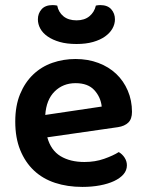

<svg xmlns="http://www.w3.org/2000/svg" viewBox="-20 -720 574 755"><path d="M166 -180Q180 -129 218 -106Q256 -83 312 -83Q354 -83 389.5 -95.5Q425 -108 447 -122Q461 -114 470 -100Q479 -86 479 -70Q479 -50 465.5 -34.5Q452 -19 428.5 -8Q405 3 373 9Q341 15 304 15Q245 15 196.5 -1Q148 -17 113.5 -49.5Q79 -82 59.5 -130Q40 -178 40 -242Q40 -304 59 -350Q78 -396 110.5 -427Q143 -458 186 -473Q229 -488 277 -488Q326 -488 367 -472.5Q408 -457 437 -429.5Q466 -402 482.5 -363.5Q499 -325 499 -280Q499 -252 484.5 -238Q470 -224 444 -220ZM158 -268 380 -301Q376 -338 351 -365.5Q326 -393 277 -393Q228 -393 195 -360.5Q162 -328 158 -268ZM357 -698Q362 -699 365.5 -699.5Q369 -700 374 -700Q403 -700 417.5 -683.5Q432 -667 432 -644Q432 -625 422 -607.5Q412 -590 393 -576.5Q374 -563 346 -555Q318 -547 281 -547Q243 -547 215 -555Q187 -563 167.5 -576.5Q148 -590 138.5 -607.5Q129 -625 129 -644Q129 -667 143.5 -683.5Q158 -700 187 -700Q192 -700 196 -699.5Q200 -699 205 -698Q210 -672 229.5 -656Q249 -640 281 -640Q312 -640 331.5 -656Q351 -672 357 -698Z"/></svg>

Font: Baloo 2 Latin SemiBold
Style: Regular
Weight: 400
Designer: Sarang Kulkarni and Ek Type
Foundry: Ek Type
Version: Version 1.001